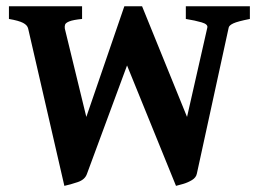

<svg xmlns="http://www.w3.org/2000/svg" viewBox="-20 -586 826 619"><path d="M785.6 -524.9Q746.1 -517.1 732.4 -510.7Q718.8 -504.4 717.3 -497.1L614.7 -26.4Q612.3 -13.7 599.1 -5.6Q585.9 2.4 571 6.8Q556.2 11.2 547.4 13.2L389.6 -375L260.7 -26.4Q254.4 -6.8 230.2 1.2Q206.1 9.3 187.5 13.2L70.8 -493.7Q68.4 -504.9 54.4 -512.2Q40.5 -519.5 8.8 -524.9V-565.9H244.6V-524.9Q215.8 -522 203.6 -517.1Q191.4 -512.2 189.7 -506.3Q188 -500.5 189 -493.7L258.3 -209L380.9 -565.9H438L583 -209L648.4 -497.1Q650.9 -507.8 630.1 -513.9Q609.4 -520 579.1 -524.9V-565.9H785.6Z"/></svg>

Font: Dai Banna SIL
Style: Bold
Weight: 700
Designer: Victor Gaultney
Foundry: SIL International
Version: Version 4.000